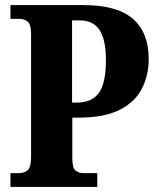

<svg xmlns="http://www.w3.org/2000/svg" viewBox="-20 -734 613 754"><path d="M21 0V-54H54Q74 -54 88 -65Q102 -76 102 -118V-600Q102 -639 88 -649.5Q74 -660 57 -660H21V-714H307Q440 -714 502 -660Q564 -606 564 -502Q564 -438 537 -385.5Q510 -333 449.5 -302.5Q389 -272 288 -272H264V-113Q264 -74 277 -64Q290 -54 308 -54H362V0ZM280 -331Q341 -331 368.5 -369.5Q396 -408 396 -498Q396 -578 371 -616Q346 -654 293 -654H263V-331Z"/></svg>

Font: Noto Serif Bengali Condensed ExtraBold
Style: Regular
Weight: 800
Width: 3
Designer: Juan Bruce, Universal Thirst, Indian Type Foundry and the Monotype Design Team.
Foundry: Monotype Imaging Inc.
Version: Version 2.003; ttfautohint (v1.8.4.7-5d5b)